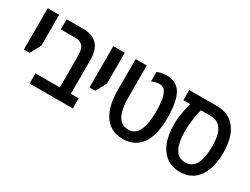

<svg xmlns="http://www.w3.org/2000/svg" viewBox="-55 -1067 2009 1540"><g transform="rotate(30 950.0 -297.0)"><path d="M59 -213V-595H165V-310L112 -213Z M235 0V-94H461V-387Q461 -452 436.5 -476.5Q412 -501 372 -501H235V-595H393Q474 -595 518.5 -548.5Q563 -502 563 -403V-94H635V0Z M667 -213V-595H773V-310L720 -213Z M1103 12Q1039 12 995 -14Q951 -40 924.5 -84Q898 -128 886 -183.5Q874 -239 874 -298V-595H977V-296Q977 -192 1007.5 -133.5Q1038 -75 1103 -75Q1170 -75 1198.5 -138.5Q1227 -202 1227 -311Q1227 -368 1220.5 -414.5Q1214 -461 1195.5 -489.5Q1177 -518 1139 -518Q1124 -518 1103.5 -513.5Q1083 -509 1070 -501V-589Q1083 -595 1104 -600.5Q1125 -606 1154 -606Q1251 -606 1291 -534.5Q1331 -463 1331 -316Q1331 -151 1272 -69.5Q1213 12 1103 12Z M1631 12Q1557 12 1506 -26Q1455 -64 1428.5 -132.5Q1402 -201 1402 -294Q1402 -349 1411.5 -403Q1421 -457 1433 -501H1370V-595H1630Q1739 -595 1799 -516.5Q1859 -438 1859 -293Q1859 -202 1833.5 -133.5Q1808 -65 1757.5 -26.5Q1707 12 1631 12ZM1630 -75Q1694 -75 1725 -131.5Q1756 -188 1756 -294Q1756 -403 1722 -452Q1688 -501 1625 -501H1532Q1521 -456 1513 -403Q1505 -350 1505 -296Q1505 -189 1536 -132Q1567 -75 1630 -75Z"/></g></svg>

Font: Noto Sans Hebrew Condensed Medium
Style: Regular
Weight: 500
Width: 3
Designer: Monotype Design Team
Foundry: Monotype Imaging Inc.
Version: Version 2.004; ttfautohint (v1.8.4.7-5d5b)